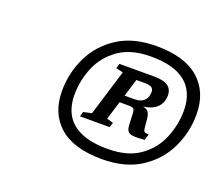

<svg xmlns="http://www.w3.org/2000/svg" viewBox="-81 -822 755 656"><g transform="rotate(20 297.0 -494.5)"><path d="M464.5 -415 457.5 -393Q430 -390.5 416 -392Q402 -393.5 396.5 -401Q391 -408.5 390.5 -424L389 -459.5Q388.5 -475.5 384.8 -480Q381 -484.5 365.5 -484.5H301.5L308.5 -511.5H377Q400.5 -511.5 412.2 -522.8Q424 -534 424 -554.5Q424 -565.5 416.8 -570.5Q409.5 -575.5 391 -575.5H327L334.5 -607.5H412.5Q449.5 -607.5 465 -596Q480.5 -584.5 480.5 -562.5Q480.5 -535 462.2 -517.8Q444 -500.5 404 -497L405 -499Q425 -497.5 432.2 -489Q439.5 -480.5 441 -462.5L443.5 -436Q444.5 -421.5 448.2 -418.2Q452 -415 464.5 -415ZM371 -607.5 312.5 -417 336 -410.5 330.5 -393H222.5L227.5 -410.5L257.5 -417L308.5 -584L282.5 -590L288 -607.5ZM348.5 -320.5Q420.5 -320.5 464.8 -351.8Q509 -383 529.2 -431.8Q549.5 -480.5 549.5 -532.5Q549.5 -574.5 532 -605Q514.5 -635.5 477.5 -651.8Q440.5 -668 381 -668Q309.5 -668 265 -636.8Q220.5 -605.5 200 -557Q179.5 -508.5 179.5 -456Q179.5 -414 197 -383.8Q214.5 -353.5 252 -337Q289.5 -320.5 348.5 -320.5ZM387 -708Q490 -708 542.2 -661.8Q594.5 -615.5 594.5 -534.5Q594.5 -469 566.2 -411Q538 -353 482 -317Q426 -281 342.5 -281Q239 -281 187 -327Q135 -373 135 -454Q135 -519.5 163.2 -577.8Q191.5 -636 247.5 -672Q303.5 -708 387 -708Z"/></g></svg>

Font: Newsreader 9pt
Style: Italic
Weight: 400
Italic angle: -17°
Designer: Hugues Gentile
Foundry: Production Type
Version: Version 1.003